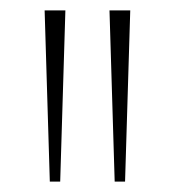

<svg xmlns="http://www.w3.org/2000/svg" viewBox="-20 -828 337 370"><path d="M76 -478 66 -808H106L96 -478ZM201 -478 191 -808H231L221 -478Z"/></svg>

Font: Encode Sans SC Condensed Thin
Style: Regular
Weight: 100
Width: 3
Designer: Multiple Designers
Foundry: Impallari Type
Version: Version 3.002